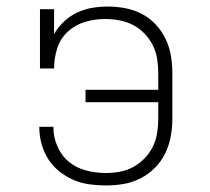

<svg xmlns="http://www.w3.org/2000/svg" viewBox="-20 -558 640 586"><path d="M303 8Q278 8 252.5 4.5Q227 1 204 -9Q181 -19 161 -35Q141 -51 127.5 -72Q114 -93 107 -118Q100 -143 100 -168Q100 -169 100 -169.5Q100 -170 100 -171H143Q143 -170 143 -169.5Q143 -169 143 -169Q143 -139 155.5 -110.5Q168 -82 191 -63.5Q214 -45 243.5 -37.5Q273 -30 303 -30Q325 -30 346.5 -34Q368 -38 387 -48.5Q406 -59 421.5 -75Q437 -91 446.5 -110.5Q456 -130 459.5 -151.5Q463 -173 463 -195V-246H241V-284H463V-335Q463 -357 459.5 -379Q456 -401 446 -420.5Q436 -440 420.5 -456Q405 -472 385.5 -482Q366 -492 344 -496Q322 -500 300 -500Q269 -500 239 -491Q209 -482 186.5 -461Q164 -440 154.5 -410Q145 -380 145 -349H102V-530H145V-454Q157 -475 175 -492Q193 -509 215 -519.5Q237 -530 261 -534Q285 -538 309 -538Q336 -538 362.5 -533Q389 -528 413 -515.5Q437 -503 455.5 -483Q474 -463 485.5 -439Q497 -415 501.5 -388.5Q506 -362 506 -335V-195Q506 -168 501 -141Q496 -114 484 -89.5Q472 -65 452.5 -45.5Q433 -26 408.5 -13.5Q384 -1 357 3.5Q330 8 303 8Z"/></svg>

Font: Iosevka Slab XLtEx
Style: Regular
Weight: 200
Width: 7
Monospace: yes
Designer: Belleve Invis
Foundry: Belleve Invis
Version: Version 11.1.0; ttfautohint (v1.8.3)